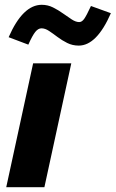

<svg xmlns="http://www.w3.org/2000/svg" viewBox="-20 -780 482 800"><path d="M6 0 118 -516H277L165 0ZM98 -594 16 -625Q75 -760 154 -760Q179 -760 201 -749Q223 -738 242.5 -724Q262 -710 279 -699Q296 -688 310 -688Q321 -688 330.5 -701Q340 -714 359 -755L442 -725Q383 -590 308 -590Q282 -590 260 -601Q238 -612 219.5 -626Q201 -640 184.5 -651Q168 -662 153 -662Q139 -662 127 -647Q115 -632 98 -594Z"/></svg>

Font: Red Hat Text
Style: Bold Italic
Weight: 700
Italic angle: -12°
Designer: Pentagram, MCKL
Foundry: Pentagram, MCKL
Version: Version 1.023; ttfautohint (v1.8.3)